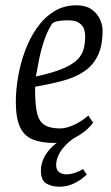

<svg xmlns="http://www.w3.org/2000/svg" viewBox="-20 -533 420 728"><path d="M186 9Q136 9 103.5 -4.5Q71 -18 55.5 -52Q40 -86 40 -147Q40 -191 48.5 -241Q57 -291 74.5 -339Q92 -387 119.5 -426.5Q147 -466 184.5 -489.5Q222 -513 270 -513Q305 -513 327 -497.5Q349 -482 359 -460Q369 -438 369 -418Q369 -359 350.5 -321.5Q332 -284 298 -261.5Q264 -239 217 -226.5Q170 -214 113 -204V-195Q113 -137 120.5 -104.5Q128 -72 149 -59Q170 -46 208 -46Q231 -46 260.5 -59.5Q290 -73 315 -95L333 -68Q317 -46 292.5 -28.5Q268 -11 240.5 -1Q213 9 186 9ZM116 -243Q181 -257 218.5 -273Q256 -289 274 -307.5Q292 -326 297.5 -348.5Q303 -371 303 -397Q303 -408 299 -421.5Q295 -435 281 -445.5Q267 -456 236 -456Q214 -456 197.5 -452.5Q181 -449 176 -441Q159 -414 147 -378Q135 -342 128 -306.5Q121 -271 116 -243ZM205 175Q177 175 156 163Q135 151 135 114Q135 89 146.5 65.5Q158 42 180 21.5Q202 1 233 -13H267Q256 -7 243 4Q230 15 218.5 29Q207 43 200 59.5Q193 76 193 93Q193 112 204.5 120Q216 128 232 128Q248 128 265 122Q282 116 295 108L309 129Q307 131 293 142.5Q279 154 256 164.5Q233 175 205 175Z"/></svg>

Font: Faustina Light
Style: Italic
Weight: 300
Italic angle: -8°
Designer: Alfonso Garcia
Foundry: http://www.omnibus-type.com
Version: Version 1.200